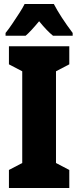

<svg xmlns="http://www.w3.org/2000/svg" viewBox="-20 -947 394 967"><path d="M329 0H25V-91L92 -126V-588L25 -623V-714H329V-623L262 -588V-126L329 -91ZM251 -927Q285 -862 346 -781V-767H247Q217 -791 177 -840Q133 -787 109 -767H8V-781Q22 -798 41 -826Q60 -854 78 -882Q96 -910 104 -927Z"/></svg>

Font: Noto Sans Sinhala UI ExtraCondensed Black
Style: Regular
Weight: 900
Width: 2
Designer: Jelle Bosma - Monotype Design Team
Foundry: Monotype Imaging Inc.
Version: Version 2.006; ttfautohint (v1.8.4.7-5d5b)